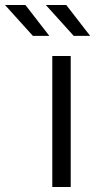

<svg xmlns="http://www.w3.org/2000/svg" viewBox="-112 -751 402 771"><path d="M172 0V-526H98V0ZM250 -607 154 -731H72L184 -607ZM86 -607 -10 -731H-92L20 -607Z"/></svg>

Font: Montserrat-Alt1
Style: Regular
Weight: 400
Designer: Differentunic
Foundry: Differentunic
Version: Version 7.222